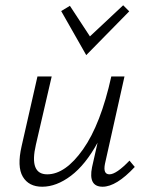

<svg xmlns="http://www.w3.org/2000/svg" viewBox="-20 -703 556 728"><path d="M470 -660 307 -494 212 -661 245 -681 321 -565 447 -683ZM471 -94 491 -70Q421 5 369 5Q314 5 329 -69L350 -162Q304 -78 249 -36.5Q194 5 140 5Q89 5 66.5 -33Q44 -71 62 -149L122 -413H176L116 -154Q90 -42 159 -42Q228 -42 295 -137Q362 -232 402 -413H452L378 -82Q370 -42 395 -42Q421 -42 471 -94Z"/></svg>

Font: EauTest Semilight
Style: Italic
Weight: 300
Italic angle: -12°
Designer: Christian Thalmann (Catharsis Fonts)
Version: Version 0.001;PS 000.001;hotconv 1.0.88;makeotf.lib2.5.64775